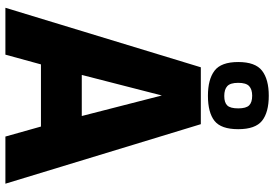

<svg xmlns="http://www.w3.org/2000/svg" viewBox="-176 -864 1040 729"><g transform="rotate(90 344.5 -500.0)"><path d="M10 0 236 -742H452L678 0H499L461 -135H225L188 0ZM265 -290H421L343 -594ZM344 -769Q282 -769 249 -794Q216 -819 216 -884Q216 -949 249 -974.5Q282 -1000 344 -1000Q407 -1000 439 -974.5Q471 -949 471 -884Q471 -819 439.5 -794Q408 -769 344 -769ZM345 -831Q370 -831 381 -842.5Q392 -854 392 -884Q392 -914 380.5 -925.5Q369 -937 344 -937Q320 -937 307.5 -925.5Q295 -914 295 -884Q295 -854 307.5 -842.5Q320 -831 345 -831Z"/></g></svg>

Font: Exo Thin ExtraBold
Style: Regular
Weight: 800
Version: Version 2.000